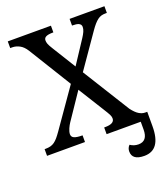

<svg xmlns="http://www.w3.org/2000/svg" viewBox="-162 -825 983 1133"><g transform="rotate(-20 330.0 -258.5)"><path d="M465.8 -643.1Q465.8 -651.9 461.7 -657.5Q457.5 -663.1 450.4 -666.3Q443.4 -669.4 433.6 -670.7Q423.8 -671.9 412.1 -671.9H409.2V-713.9H627.9V-671.9H619.1Q604.5 -671.9 592.5 -668.5Q580.6 -665 569.3 -656.5Q558.1 -647.9 546.1 -634.3Q534.2 -620.6 520 -600.1L375 -391.1L559.1 -95.2Q581.1 -65.9 600.6 -54Q620.1 -42 639.2 -42H651.9V0H381.8V-42H387.2Q446.8 -42 446.8 -75.2Q446.8 -80.6 445.6 -85.9Q444.3 -91.3 440.9 -98.6Q437.5 -106 430.9 -116.7Q424.3 -127.4 414.1 -144L314.9 -303.2L204.1 -139.2Q199.7 -132.8 195.3 -124.8Q190.9 -116.7 187 -107.9Q183.1 -99.1 180.7 -90.1Q178.2 -81.1 178.2 -73.2Q178.2 -56.2 194.1 -49.1Q210 -42 243.2 -42H246.1V0H7.8V-42H14.2Q32.2 -42 45.7 -45.7Q59.1 -49.3 70.6 -57.6Q82 -65.9 93.3 -79.1Q104.5 -92.3 118.2 -111.8L285.2 -351.1L120.1 -619.1Q102.1 -647.9 79.3 -659.9Q56.6 -671.9 34.2 -671.9H21V-713.9H292V-671.9H289.1Q272 -671.9 260.7 -669.7Q249.5 -667.5 243.2 -663.6Q236.8 -659.7 234.4 -654.3Q231.9 -648.9 231.9 -643.1Q231.9 -637.7 232.7 -632.8Q233.4 -627.9 235.8 -621.3Q238.3 -614.7 242.9 -606Q247.6 -597.2 255.9 -584L346.2 -438L440.9 -582Q452.1 -599.1 459 -614.3Q465.8 -629.4 465.8 -643.1ZM652.3 -42V48.8Q652.3 196.8 548.3 196.8Q472.2 196.8 472.2 142.1Q472.2 120.1 487.3 105Q510.3 121.1 539.1 121.1Q596.2 121.1 596.2 48.8V-42Z"/></g></svg>

Font: Noto Serif
Style: Regular
Weight: 400
Designer: Monotype Design team
Foundry: Monotype Imaging Inc.
Version: Version 1.02